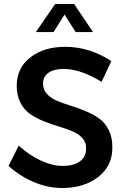

<svg xmlns="http://www.w3.org/2000/svg" viewBox="-20 -940 627 964"><path d="M257 -920H352L447 -779H360L304 -867L249 -779H160ZM490 -529Q384 -594 299 -594Q252 -594 224 -575Q196 -556 196 -521Q196 -490 215.5 -468.5Q235 -447 266 -434Q297 -421 334.5 -409.5Q372 -398 409 -382.5Q446 -367 476.5 -346Q507 -325 526 -287Q545 -249 544 -198Q544 -106 472.5 -51Q401 4 293 4Q220 4 149.5 -26Q79 -56 23 -107L74 -209Q128 -160 185.5 -133.5Q243 -107 295 -107Q350 -107 381 -129.5Q412 -152 412 -192Q414 -223 395 -245Q376 -267 345.5 -280Q315 -293 278 -304Q241 -315 203 -330Q165 -345 134 -365.5Q103 -386 83.5 -422.5Q64 -459 64 -510Q64 -599 132.5 -652Q201 -705 307 -705Q430 -705 539 -633Z"/></svg>

Font: Steamflix Grotesk
Style: Regular
Weight: 400
Designer: Julieta Ulanovsky
Foundry: Julieta Ulanovsky
Version: Version 4.000;PS 004.000;hotconv 1.0.88;makeotf.lib2.5.64775